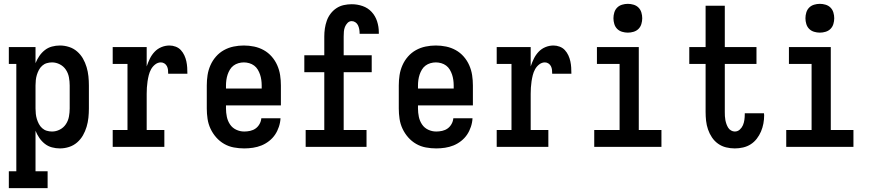

<svg xmlns="http://www.w3.org/2000/svg" viewBox="-20 -765 4540 1000"><path d="M26 215V127H65V-432H26V-520H165V-436Q173 -456 185 -473.5Q197 -491 213.5 -504Q230 -517 250.5 -522.5Q271 -528 292 -528Q316 -528 339.5 -520.5Q363 -513 381.5 -497Q400 -481 412 -460Q424 -439 431 -415.5Q438 -392 440.5 -368Q443 -344 443 -320V-200Q443 -176 440.5 -152Q438 -128 431 -104.5Q424 -81 412 -60Q400 -39 381.5 -23Q363 -7 339.5 0.5Q316 8 292 8Q271 8 250.5 2.5Q230 -3 213.5 -16Q197 -29 185 -46.5Q173 -64 165 -84V127H228V215ZM251 -80Q272 -80 291.5 -90Q311 -100 323 -118Q335 -136 339 -157.5Q343 -179 343 -200V-320Q343 -341 339 -362.5Q335 -384 323 -402Q311 -420 291.5 -430Q272 -440 251 -440Q237 -440 223.5 -436Q210 -432 199.5 -422.5Q189 -413 182.5 -400.5Q176 -388 172 -375Q168 -362 166.5 -348Q165 -334 165 -320V-200Q165 -186 166.5 -172Q168 -158 172 -145Q176 -132 182.5 -119.5Q189 -107 199.5 -97.5Q210 -88 223.5 -84Q237 -80 251 -80Z M567 0V-88H644V-432H567V-520H744V-419Q751 -440 760.5 -459.5Q770 -479 785 -495Q800 -511 820.5 -519.5Q841 -528 863 -528Q879 -528 895 -522Q911 -516 922 -504Q933 -492 940 -477Q947 -462 950.5 -446Q954 -430 955 -413.5Q956 -397 956 -381H856Q856 -391 855 -401Q854 -411 849.5 -420Q845 -429 836.5 -434.5Q828 -440 818 -440Q802 -440 788.5 -429.5Q775 -419 767 -404.5Q759 -390 755 -374Q751 -358 748.5 -341.5Q746 -325 745 -308.5Q744 -292 744 -276V-88H836V0Z M1252 8Q1225 8 1198 3Q1171 -2 1147.5 -15.5Q1124 -29 1106 -49.5Q1088 -70 1076.5 -94.5Q1065 -119 1061 -146Q1057 -173 1057 -200V-320Q1057 -347 1061 -373.5Q1065 -400 1076 -425Q1087 -450 1105 -470.5Q1123 -491 1146.5 -504Q1170 -517 1196.5 -522.5Q1223 -528 1250 -528Q1277 -528 1303.5 -522.5Q1330 -517 1353.5 -504Q1377 -491 1395 -470.5Q1413 -450 1424 -425Q1435 -400 1439 -373.5Q1443 -347 1443 -320V-216H1157V-200Q1157 -178 1161.5 -156.5Q1166 -135 1178 -117Q1190 -99 1210 -89.5Q1230 -80 1252 -80Q1268 -80 1283.5 -83.5Q1299 -87 1311.5 -96Q1324 -105 1332 -119.5Q1340 -134 1341 -149H1441Q1440 -127 1432.5 -104.5Q1425 -82 1412.5 -63.5Q1400 -45 1381.5 -30.5Q1363 -16 1342 -7.5Q1321 1 1298 4.5Q1275 8 1252 8ZM1343 -304V-320Q1343 -334 1341 -348.5Q1339 -363 1334.5 -376.5Q1330 -390 1322.5 -402.5Q1315 -415 1303.5 -423.5Q1292 -432 1278 -436Q1264 -440 1250 -440Q1236 -440 1222 -436Q1208 -432 1196.5 -423.5Q1185 -415 1177.5 -402.5Q1170 -390 1165.5 -376.5Q1161 -363 1159 -348.5Q1157 -334 1157 -320V-304Z M1572 0V-88H1669V-389H1565V-477H1669V-575Q1669 -596 1672 -616.5Q1675 -637 1682 -657Q1689 -677 1702 -694Q1715 -711 1732.5 -722.5Q1750 -734 1770.5 -738.5Q1791 -743 1812 -743Q1841 -743 1868.5 -733.5Q1896 -724 1915.5 -703Q1935 -682 1944 -654Q1953 -626 1953 -597V-589H1853V-592Q1853 -603 1851 -613.5Q1849 -624 1844.5 -633.5Q1840 -643 1831 -649Q1822 -655 1812 -655Q1799 -655 1790 -645.5Q1781 -636 1776.5 -624.5Q1772 -613 1771 -600Q1770 -587 1770 -575V-477H1916V-389H1770V-88H1889V0Z M2252 8Q2225 8 2198 3Q2171 -2 2147.5 -15.5Q2124 -29 2106 -49.5Q2088 -70 2076.5 -94.5Q2065 -119 2061 -146Q2057 -173 2057 -200V-320Q2057 -347 2061 -373.5Q2065 -400 2076 -425Q2087 -450 2105 -470.5Q2123 -491 2146.5 -504Q2170 -517 2196.5 -522.5Q2223 -528 2250 -528Q2277 -528 2303.5 -522.5Q2330 -517 2353.5 -504Q2377 -491 2395 -470.5Q2413 -450 2424 -425Q2435 -400 2439 -373.5Q2443 -347 2443 -320V-216H2157V-200Q2157 -178 2161.5 -156.5Q2166 -135 2178 -117Q2190 -99 2210 -89.5Q2230 -80 2252 -80Q2268 -80 2283.5 -83.5Q2299 -87 2311.5 -96Q2324 -105 2332 -119.5Q2340 -134 2341 -149H2441Q2440 -127 2432.5 -104.5Q2425 -82 2412.5 -63.5Q2400 -45 2381.5 -30.5Q2363 -16 2342 -7.5Q2321 1 2298 4.5Q2275 8 2252 8ZM2343 -304V-320Q2343 -334 2341 -348.5Q2339 -363 2334.5 -376.5Q2330 -390 2322.5 -402.5Q2315 -415 2303.5 -423.5Q2292 -432 2278 -436Q2264 -440 2250 -440Q2236 -440 2222 -436Q2208 -432 2196.5 -423.5Q2185 -415 2177.5 -402.5Q2170 -390 2165.5 -376.5Q2161 -363 2159 -348.5Q2157 -334 2157 -320V-304Z M2567 0V-88H2644V-432H2567V-520H2744V-419Q2751 -440 2760.5 -459.5Q2770 -479 2785 -495Q2800 -511 2820.5 -519.5Q2841 -528 2863 -528Q2879 -528 2895 -522Q2911 -516 2922 -504Q2933 -492 2940 -477Q2947 -462 2950.5 -446Q2954 -430 2955 -413.5Q2956 -397 2956 -381H2856Q2856 -391 2855 -401Q2854 -411 2849.5 -420Q2845 -429 2836.5 -434.5Q2828 -440 2818 -440Q2802 -440 2788.5 -429.5Q2775 -419 2767 -404.5Q2759 -390 2755 -374Q2751 -358 2748.5 -341.5Q2746 -325 2745 -308.5Q2744 -292 2744 -276V-88H2836V0Z M3075 0V-88H3207V-432H3089V-520H3307V-88H3425V0ZM3250 -595Q3235 -595 3220 -599.5Q3205 -604 3194.5 -614.5Q3184 -625 3179.5 -640Q3175 -655 3175 -670Q3175 -685 3179.5 -700Q3184 -715 3194.5 -725.5Q3205 -736 3220 -740.5Q3235 -745 3250 -745Q3265 -745 3280 -740.5Q3295 -736 3305.5 -725.5Q3316 -715 3320.5 -700Q3325 -685 3325 -670Q3325 -655 3320.5 -640Q3316 -625 3305.5 -614.5Q3295 -604 3280 -599.5Q3265 -595 3250 -595Z M3807 8Q3784 8 3761.5 2.5Q3739 -3 3720 -16.5Q3701 -30 3688 -49.5Q3675 -69 3667.5 -91Q3660 -113 3657.5 -136Q3655 -159 3655 -182V-432H3570V-520H3655V-735H3755V-520H3920V-432H3755V-182Q3755 -171 3755.5 -160.5Q3756 -150 3758 -139.5Q3760 -129 3763.5 -119Q3767 -109 3772.5 -100Q3778 -91 3787.5 -85.5Q3797 -80 3807 -80Q3822 -80 3833 -90Q3844 -100 3849.5 -113Q3855 -126 3857 -140.5Q3859 -155 3859 -170V-175H3959Q3959 -172 3959.5 -169.5Q3960 -167 3960 -165Q3960 -143 3956 -121.5Q3952 -100 3943.5 -80Q3935 -60 3921.5 -42.5Q3908 -25 3890 -13.5Q3872 -2 3850.5 3Q3829 8 3807 8Z M4075 0V-88H4207V-432H4089V-520H4307V-88H4425V0ZM4250 -595Q4235 -595 4220 -599.5Q4205 -604 4194.5 -614.5Q4184 -625 4179.5 -640Q4175 -655 4175 -670Q4175 -685 4179.5 -700Q4184 -715 4194.5 -725.5Q4205 -736 4220 -740.5Q4235 -745 4250 -745Q4265 -745 4280 -740.5Q4295 -736 4305.5 -725.5Q4316 -715 4320.5 -700Q4325 -685 4325 -670Q4325 -655 4320.5 -640Q4316 -625 4305.5 -614.5Q4295 -604 4280 -599.5Q4265 -595 4250 -595Z"/></svg>

Font: Iosevka Curly Slab Semibold
Style: Regular
Weight: 600
Monospace: yes
Designer: Belleve Invis
Foundry: Belleve Invis
Version: Version 22.1.2; ttfautohint (v1.8.4)